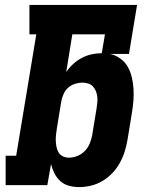

<svg xmlns="http://www.w3.org/2000/svg" viewBox="-20 -755 640 783"><path d="M303 8Q281 8 261 2.5Q241 -3 226 -16.5Q211 -30 202 -48Q193 -66 188 -86L173 0H3V-120H46L128 -615H100V-735H539L506 -535H429Q452 -530 471 -516Q490 -502 501 -482.5Q512 -463 517.5 -440Q523 -417 524.5 -392.5Q526 -368 524 -343.5Q522 -319 518 -295L500 -185Q496 -161 488.5 -137Q481 -113 468.5 -90.5Q456 -68 438 -49Q420 -30 398 -17Q376 -4 351.5 2Q327 8 303 8ZM250 -461Q262 -479 278.5 -494Q295 -509 314 -519Q333 -529 353.5 -533.5Q374 -538 395 -538L408 -615H275ZM261 -112Q278 -112 295.5 -119Q313 -126 326 -139.5Q339 -153 346 -170Q353 -187 356 -204L374 -314Q376 -326 377 -338.5Q378 -351 376.5 -362.5Q375 -374 370.5 -384.5Q366 -395 358.5 -403Q351 -411 339.5 -414.5Q328 -418 316 -418Q301 -418 285.5 -413Q270 -408 258 -397.5Q246 -387 239.5 -372Q233 -357 230 -342L212 -232Q210 -219 208.5 -206Q207 -193 207.5 -180.5Q208 -168 210.5 -155.5Q213 -143 219 -133Q225 -123 236.5 -117.5Q248 -112 261 -112Z"/></svg>

Font: Iosevka Curly Slab HvExObl
Style: Regular
Weight: 900
Width: 7
Italic angle: -9°
Monospace: yes
Designer: Belleve Invis
Foundry: Belleve Invis
Version: Version 11.1.0; ttfautohint (v1.8.3)